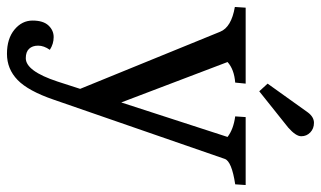

<svg xmlns="http://www.w3.org/2000/svg" viewBox="-212 -498 921 551"><g transform="rotate(90 248.5 -222.5)"><path d="M116 95Q104 112 104 128.5Q104 145 113 154.5Q122 164 140 164Q177 164 207 73L228 8L64 -394Q51 -426 -7 -436L-5 -467H213L210 -437Q172 -434 151 -415L267 -110L366 -415Q344 -432 307 -437L309 -467H504L502 -437Q436 -427 429 -407L259 84Q234 157 202.5 187.5Q171 218 127.5 218Q84 218 58 196.5Q32 175 32 144.5Q32 114 46 99Q60 84 79.5 84Q99 84 116 95ZM296 -646Q309 -663 325.5 -663Q342 -663 353 -652.5Q364 -642 364 -626.5Q364 -611 339 -589L235 -506L213 -530Z"/></g></svg>

Font: Caladea
Style: Regular
Weight: 400
Designer: Carolina Giovagnoli and Andres Torresi
Foundry: Carolina Giovagnoli and Andres Torresi
Version: Version 1.002